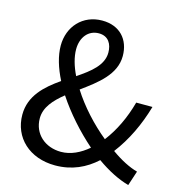

<svg xmlns="http://www.w3.org/2000/svg" viewBox="-111 -847 903 959"><g transform="rotate(15 340.0 -367.0)"><path d="M125 -195C125 -252 165 -296 217 -338C269 -259 338 -182 410 -119C368 -83 320 -60 270 -60C188 -60 125 -114 125 -195ZM211 -575C211 -636 246 -681 301 -681C351 -681 371 -643 371 -600C371 -535 313 -490 246 -445C224 -490 211 -535 211 -575ZM663 -63C622 -74 575 -98 526 -133C584 -209 626 -298 654 -395H570C547 -311 512 -238 466 -178C396 -235 328 -309 280 -385C361 -444 445 -506 445 -602C445 -687 392 -747 301 -747C200 -747 132 -671 132 -573C132 -520 150 -461 180 -402C105 -350 36 -288 36 -190C36 -72 126 13 259 13C346 13 415 -20 471 -71C530 -29 587 -1 638 13Z"/></g></svg>

Font: Noto Sans CJK KR Regular
Style: Regular
Weight: 400
Designer: Ryoko NISHIZUKA (kana & ideographs); Paul D. Hunt (Latin, Greek & Cyrillic); Wenlong ZHANG (bopomofo); Sandoll Communica
Foundry: Adobe Systems Incorporated
Version: Version 1.004;PS 1.004;hotconv 1.0.82;makeotf.lib2.5.63406